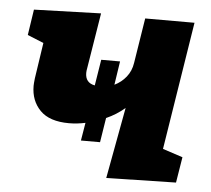

<svg xmlns="http://www.w3.org/2000/svg" viewBox="-44 -587 704 640"><g transform="rotate(5 308.0 -267.5)"><path d="M582 -536 514 -108 581 -86 567 0 334 5 378 -233Q350 -209 316 -194L303 -112H239L249 -172Q221 -166 194 -166Q129 -166 97.5 -198Q66 -230 66 -280Q66 -287 68 -305L86 -425L32 -447L45 -533L269 -540L239 -355Q237 -345 237 -338Q237 -305 269 -299L283 -386H346L334 -307Q357 -318 373 -338Q389 -358 393 -385L417 -536Z"/></g></svg>

Font: Bitter Pro ExtraBold
Style: Italic
Weight: 800
Italic angle: -9°
Designer: Sol Matas, and Bitter project Authors
Foundry: Sol Matas
Version: Version 1.010